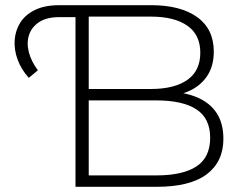

<svg xmlns="http://www.w3.org/2000/svg" viewBox="-20 -720 941 740"><path d="M91 -420Q62 -452 48 -490Q34 -528 36.5 -565Q39 -602 58 -632.5Q77 -663 114.5 -681.5Q152 -700 209 -700H277V-654H209Q160 -654 131 -635Q102 -616 92 -585.5Q82 -555 91 -519.5Q100 -484 126 -449ZM271 0V-700H563Q676 -700 740 -654Q804 -608 804 -521Q804 -464 777 -425Q750 -386 702.5 -366.5Q655 -347 596 -347L614 -367Q686 -367 737 -346Q788 -325 814.5 -285Q841 -245 841 -185Q841 -97 777 -48.5Q713 0 583 0ZM322 -44H583Q684 -44 737 -78.5Q790 -113 790 -189Q790 -264 737 -298.5Q684 -333 583 -333H316V-377H561Q652 -377 702 -412Q752 -447 752 -517Q752 -586 702 -621Q652 -656 561 -656H322Z"/></svg>

Font: Montserrat Thin Light
Style: Regular
Weight: 300
Version: Version 9.000